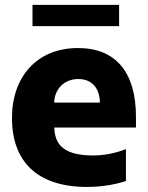

<svg xmlns="http://www.w3.org/2000/svg" viewBox="-20 -747 597 777"><path d="M462 -727.3H111.5V-641.3H462ZM530.2 -274.1C530.2 -453.5 449.6 -552.6 295.5 -552.6C128.9 -552.6 28.4 -435.4 28.4 -269.5C28.4 -96.6 127.1 9.6 333.1 9.6C374.3 9.6 435.4 3.9 489.7 -14.6V-143.5C445 -126.4 402 -117.9 355.8 -117.9C224.8 -117.9 202.1 -173.7 199.6 -230.8H530.2ZM199.2 -331.7C200.6 -386 239.3 -427.2 296.9 -427.2C354.4 -427.2 383.5 -387.4 384.2 -331.7Z"/></svg>

Font: TID UI Extra Bold
Style: Regular
Weight: 800
Designer: The TID Project Authors
Foundry: Bakken & Bæck
Version: Version 1.001;hotconv 1.0.109;makeotfexe 2.5.65596